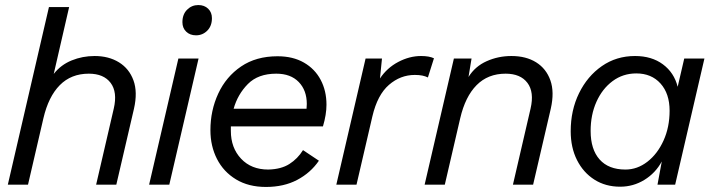

<svg xmlns="http://www.w3.org/2000/svg" viewBox="-20 -732 2823 761"><path d="M11 0 174 -704H254L193 -439Q221 -475 264 -492.5Q307 -510 355 -510Q411 -510 451.5 -485Q492 -460 509 -413.5Q526 -367 511 -301L441 0H361L431 -302Q446 -367 418.5 -403.5Q391 -440 332 -440Q262 -440 217 -394.5Q172 -349 152 -263L91 0Z M767 -500 651 0H571L687 -500ZM757 -592Q733 -592 718 -606.5Q703 -621 703 -644Q703 -675 721.5 -693.5Q740 -712 766 -712Q790 -712 805 -697.5Q820 -683 820 -660Q820 -629 801.5 -610.5Q783 -592 757 -592Z M1034 9Q965 9 915.5 -21Q866 -51 840 -102Q814 -153 814 -216Q814 -294 845 -361Q876 -428 935.5 -468.5Q995 -509 1080 -509Q1141 -509 1184.5 -484Q1228 -459 1251 -415.5Q1274 -372 1274 -317Q1274 -278 1260 -231H895Q895 -222 895 -213Q895 -146 935.5 -103Q976 -60 1043 -60Q1094 -61 1127 -82Q1160 -103 1181 -137L1244 -95Q1211 -47 1158 -19Q1105 9 1034 9ZM1075 -440Q1003 -440 962.5 -399Q922 -358 906 -301H1195Q1196 -311 1196 -320Q1196 -374 1164 -407Q1132 -440 1075 -440Z M1313 0 1429 -500H1494L1486 -421Q1514 -463 1558.5 -486.5Q1603 -510 1649 -510Q1681 -510 1700 -501L1676 -425Q1666 -430 1653.5 -432.5Q1641 -435 1624 -435Q1567 -435 1521.5 -395.5Q1476 -356 1456 -271L1393 0Z M1663 0 1779 -500H1849L1837 -427Q1863 -469 1909 -489.5Q1955 -510 2007 -510Q2065 -510 2105 -485Q2145 -460 2161.5 -413.5Q2178 -367 2163 -301L2093 0H2013L2083 -302Q2098 -367 2070.5 -403.5Q2043 -440 1984 -440Q1914 -440 1869 -394.5Q1824 -349 1804 -263L1743 0Z M2438 8Q2380 8 2336 -20Q2292 -48 2267 -97.5Q2242 -147 2242 -212Q2242 -295 2275 -362.5Q2308 -430 2365.5 -470Q2423 -510 2497 -510Q2563 -510 2607.5 -477Q2652 -444 2666 -388L2692 -500H2772L2656 0H2586L2603 -92Q2578 -46 2534 -19Q2490 8 2438 8ZM2459 -60Q2506 -60 2546 -91Q2586 -122 2610 -175Q2634 -228 2634 -293Q2634 -361 2598 -401Q2562 -441 2502 -441Q2449 -441 2408 -410.5Q2367 -380 2344 -328.5Q2321 -277 2321 -213Q2321 -140 2356.5 -100Q2392 -60 2459 -60Z"/></svg>

Font: Prodigy Sans
Style: Italic
Weight: 400
Italic angle: -13°
Designer: Wei Huang
Foundry: Wei Huang
Version: Version 1.003; ttfautohint (v1.8.3)